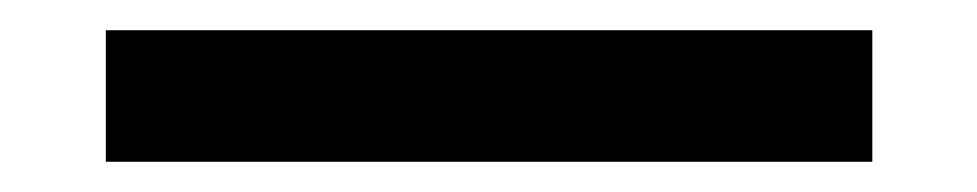

<svg xmlns="http://www.w3.org/2000/svg" viewBox="-20 39 646 127"><path d="M50 59H557V146H50Z"/></svg>

Font: EncodeSans
Style: Medium
Weight: 500
Designer: Pablo Impallari, Andres Torresi
Foundry: Pablo Impallari, Andres Torresi
Version: Version 1.000; ttfautohint (v1.4.1)